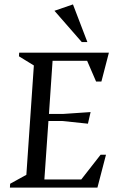

<svg xmlns="http://www.w3.org/2000/svg" viewBox="-20 -851 538 871"><path d="M25 0 26 -17.4 99.6 -58 133.6 -554 66 -595.6 67 -612H474L440 -481.1H415.9L375.3 -575.1H218.5L202.1 -334H264.5L391 -342.6L378.9 -289.9L263.5 -302H199.7L181.3 -36.9H348.7L436.3 -149H460.8L422 0ZM351 -660.1 227 -802.1 311 -831 376.4 -660.1Z"/></svg>

Font: Ancizar Serif Light
Style: Italic
Weight: 300
Italic angle: -4°
Designer: Cesar Puertas, Viviana Monsalve, Julian Moncada, Julian Prieto, Jose Castro, Felipe Aragon, Mariel Hernandez, Sara Alarc
Version: Version 8.100